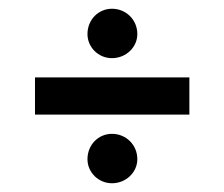

<svg xmlns="http://www.w3.org/2000/svg" viewBox="-20 -515 513 439"><path d="M180 -437C180 -407 205 -382 236 -382C268 -382 294 -407 294 -437C294 -470 268 -495 236 -495C205 -495 180 -470 180 -437ZM60 -253H413V-338H60ZM180 -151C180 -121 205 -96 236 -96C268 -96 294 -121 294 -151C294 -184 268 -209 236 -209C205 -209 180 -184 180 -151Z"/></svg>

Font: Berkshire Swash
Style: Regular
Weight: 700
Designer: Astigmatic (AOETI)
Foundry: Astigmatic (AOETI)
Version: Version 1.000